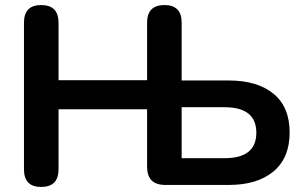

<svg xmlns="http://www.w3.org/2000/svg" viewBox="-20 -733 1204 761"><path d="M143 8Q75 8 75 -62V-643Q75 -713 143 -713Q212 -713 212 -643V-415H563V-643Q563 -713 632 -713Q700 -713 700 -643V-414H887Q1000 -414 1064 -361.5Q1128 -309 1128 -208Q1128 -107 1064 -53.5Q1000 0 887 0H635Q563 0 563 -72V-300H212V-62Q212 8 143 8ZM700 -106H870Q996 -106 996 -207Q996 -308 870 -308H700Z"/></svg>

Font: Chiron GoRound TC SB
Style: Regular
Weight: 500
Designer: Ryoko NISHIZUKA 西塚涼子 (kana, bopomofo & ideographs); Paul D. Hunt (Latin, Greek & Cyrillic); Sandoll Communications 산돌커뮤니
Foundry: Adobe
Version: Version 1.000;hotconv 1.1.1;makeotfexe 2.6.0